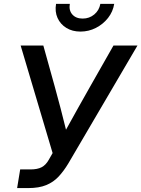

<svg xmlns="http://www.w3.org/2000/svg" viewBox="-20 -960 722 980"><path d="M67.4 0 83 -95.2H135.3Q170.9 -95.2 192.4 -106.4Q213.9 -117.7 228.5 -143.6L248.5 -178.7L85.4 -727.5H201.2L258.8 -520.5Q275.4 -461.4 289.3 -407Q303.2 -352.5 316.9 -297.9Q347.2 -352.5 377.4 -407Q407.7 -461.4 441.4 -520.5L559.1 -727.5H681.6L328.6 -125.5Q305.7 -87.4 279.5 -59.1Q253.4 -30.8 216.3 -15.4Q179.2 0 124 0ZM390.6 -798.8Q349.1 -798.8 318.6 -817.6Q288.1 -836.4 273.7 -868.4Q259.3 -900.4 266.1 -940.4H336.4Q330.6 -907.2 349.1 -886.2Q367.7 -865.2 401.9 -865.2Q436 -865.2 461.2 -886.2Q486.3 -907.2 492.2 -940.4H563Q556.6 -900.4 531.5 -868.4Q506.3 -836.4 469.5 -817.6Q432.6 -798.8 390.6 -798.8Z"/></svg>

Font: Inter Display Medium
Style: Italic
Weight: 500
Italic angle: -9.39999°
Designer: Rasmus Andersson
Foundry: rsms
Version: Version 4.000;git-a52131595